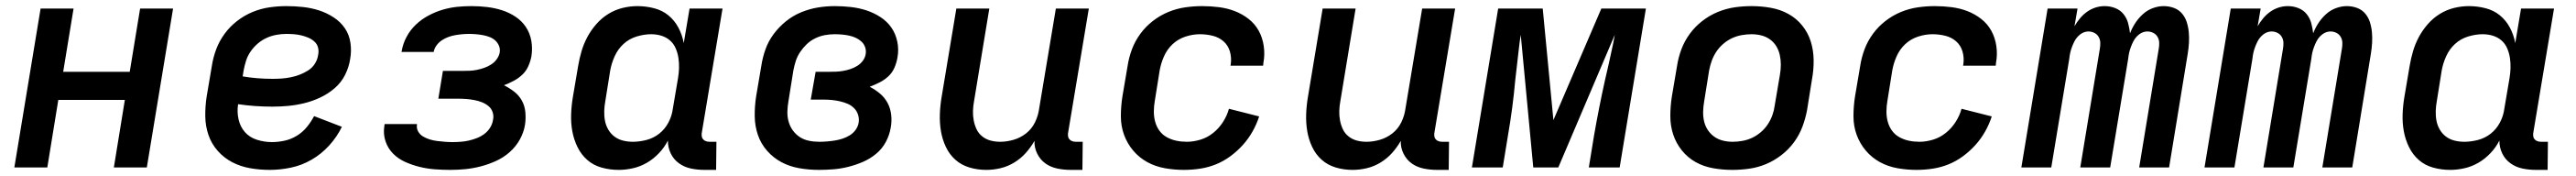

<svg xmlns="http://www.w3.org/2000/svg" viewBox="-20 -548 8440 576"><path d="M27 0 113 -520H221L187 -313H405L439 -520H547L461 0H353L389 -221H171L135 0Z M864 8Q831 8 799.5 2.5Q768 -3 741 -17Q714 -31 693.5 -54Q673 -77 663 -106Q653 -135 652.5 -167Q652 -199 657 -232L674 -332Q678 -359 688 -386Q698 -413 715.5 -437Q733 -461 757 -479.5Q781 -498 808 -509Q835 -520 863 -524Q891 -528 918 -528Q946 -528 973 -525Q1000 -522 1025 -514Q1050 -506 1072.5 -491.5Q1095 -477 1109.5 -456Q1124 -435 1128 -408Q1132 -381 1127 -354Q1123 -328 1110.5 -303Q1098 -278 1076.5 -259.5Q1055 -241 1029.5 -229Q1004 -217 977.5 -210.5Q951 -204 925 -201.5Q899 -199 873 -199Q844 -199 815.5 -201Q787 -203 760 -207Q756 -182 761.5 -157.5Q767 -133 782.5 -115.5Q798 -98 822 -90.5Q846 -83 871 -83Q891 -83 912 -87.5Q933 -92 952 -103.5Q971 -115 985 -132Q999 -149 1009 -168L1100 -133Q1084 -100 1058.5 -72Q1033 -44 1001 -25.5Q969 -7 933.5 0.5Q898 8 864 8ZM873 -290Q888 -290 902.5 -291Q917 -292 932 -295Q947 -298 961.5 -303.5Q976 -309 989.5 -317.5Q1003 -326 1011.5 -339.5Q1020 -353 1022 -367Q1025 -380 1022 -392Q1019 -404 1010 -412Q1001 -420 990.5 -424.5Q980 -429 968 -432Q956 -435 943.5 -436Q931 -437 918 -437Q902 -437 885.5 -434Q869 -431 853.5 -424Q838 -417 824.5 -405.5Q811 -394 801 -379.5Q791 -365 786 -349Q781 -333 778 -317L775 -298Q798 -294 823 -292Q848 -290 873 -290Z M1455 8Q1429 8 1403.5 6Q1378 4 1354 -2Q1330 -8 1307.5 -18Q1285 -28 1268 -45Q1251 -62 1243 -85.5Q1235 -109 1239 -135L1240 -142H1346V-140Q1344 -128 1350 -117.5Q1356 -107 1366.5 -101Q1377 -95 1388.5 -91.5Q1400 -88 1412.5 -86.5Q1425 -85 1437.5 -84Q1450 -83 1462 -83Q1475 -83 1489 -84Q1503 -85 1516 -88Q1529 -91 1542 -96Q1555 -101 1566.5 -109.5Q1578 -118 1585.5 -130Q1593 -142 1595 -155Q1598 -168 1594 -180.5Q1590 -193 1580 -201Q1570 -209 1558.5 -213.5Q1547 -218 1534 -220.5Q1521 -223 1507.5 -224Q1494 -225 1481 -225H1416L1431 -316H1496Q1508 -316 1519.5 -316.5Q1531 -317 1543 -319.5Q1555 -322 1566.5 -326Q1578 -330 1589 -337Q1600 -344 1607.5 -354.5Q1615 -365 1617 -376Q1619 -388 1614.5 -398.5Q1610 -409 1602 -416Q1594 -423 1583.5 -427Q1573 -431 1562 -433Q1551 -435 1539.5 -436Q1528 -437 1517 -437Q1505 -437 1494 -436Q1483 -435 1471.5 -433Q1460 -431 1449 -427Q1438 -423 1428 -416.5Q1418 -410 1410.5 -400Q1403 -390 1401 -379V-378H1295L1296 -381Q1300 -405 1312 -427.5Q1324 -450 1342.5 -467.5Q1361 -485 1383.5 -497Q1406 -509 1429.5 -516Q1453 -523 1476.5 -525.5Q1500 -528 1524 -528Q1550 -528 1575.5 -525Q1601 -522 1624.5 -514.5Q1648 -507 1668.5 -493.5Q1689 -480 1702.5 -460Q1716 -440 1720.5 -415Q1725 -390 1721 -364Q1718 -348 1711 -332Q1704 -316 1691.5 -304Q1679 -292 1663 -283.5Q1647 -275 1631 -269Q1649 -260 1664.5 -248Q1680 -236 1689.5 -219Q1699 -202 1701 -181.5Q1703 -161 1700 -140Q1696 -115 1683 -91.5Q1670 -68 1649.5 -50Q1629 -32 1604.5 -21Q1580 -10 1555 -3.5Q1530 3 1505 5.5Q1480 8 1455 8Z M2007 8Q1978 8 1951 0.5Q1924 -7 1904 -24.5Q1884 -42 1872 -66.5Q1860 -91 1855 -118Q1850 -145 1851 -174Q1852 -203 1857 -232L1874 -332Q1878 -356 1885 -380Q1892 -404 1904 -426.5Q1916 -449 1933.5 -469Q1951 -489 1973 -502.5Q1995 -516 2019.5 -522Q2044 -528 2068 -528Q2096 -528 2123 -521Q2150 -514 2170 -497.5Q2190 -481 2202.5 -457.5Q2215 -434 2220 -407L2239 -520H2347L2279 -113Q2278 -107 2279 -101.5Q2280 -96 2283.5 -92Q2287 -88 2292.5 -86Q2298 -84 2304 -84H2327L2326 8H2288Q2265 8 2243.5 3.5Q2222 -1 2204.5 -13.5Q2187 -26 2177.5 -45.5Q2168 -65 2168 -88Q2157 -66 2139 -47Q2121 -28 2099.5 -15.5Q2078 -3 2054 2.5Q2030 8 2007 8ZM2053 -84Q2075 -84 2098 -90Q2121 -96 2139.5 -110.5Q2158 -125 2169.5 -146.5Q2181 -168 2184 -191L2201 -291Q2204 -308 2204.5 -325Q2205 -342 2202.5 -358.5Q2200 -375 2193.5 -390Q2187 -405 2175 -415.5Q2163 -426 2147 -431Q2131 -436 2113 -436Q2090 -436 2065.5 -428.5Q2041 -421 2022.5 -404Q2004 -387 1993.5 -363.5Q1983 -340 1979 -317L1963 -217Q1960 -201 1959.5 -184.5Q1959 -168 1962 -152.5Q1965 -137 1973 -123.5Q1981 -110 1993 -101Q2005 -92 2020.5 -88Q2036 -84 2053 -84Z M2663 8Q2630 8 2598.5 2.5Q2567 -3 2540.5 -17Q2514 -31 2493.5 -54Q2473 -77 2463 -106Q2453 -135 2452.5 -167Q2452 -199 2457 -232L2474 -332Q2478 -359 2487.5 -386Q2497 -413 2514.5 -436.5Q2532 -460 2555 -478.5Q2578 -497 2605 -508Q2632 -519 2659.5 -523.5Q2687 -528 2714 -528Q2741 -528 2767.5 -525Q2794 -522 2818.5 -514Q2843 -506 2864.5 -492Q2886 -478 2900 -458Q2914 -438 2919.5 -412Q2925 -386 2920 -359Q2917 -342 2910 -326Q2903 -310 2890 -298Q2877 -286 2861 -278Q2845 -270 2829 -264Q2847 -255 2862.5 -242Q2878 -229 2887.5 -211.5Q2897 -194 2899.5 -172.5Q2902 -151 2898 -130Q2894 -106 2882 -83.5Q2870 -61 2850 -44.5Q2830 -28 2806.5 -18Q2783 -8 2759 -2Q2735 4 2711 6Q2687 8 2663 8ZM2664 -84Q2676 -84 2688.5 -85Q2701 -86 2714 -88Q2727 -90 2739.5 -94Q2752 -98 2763.5 -105Q2775 -112 2783 -123Q2791 -134 2793 -147Q2795 -160 2791 -172.5Q2787 -185 2778 -194Q2769 -203 2757.5 -208Q2746 -213 2733.5 -216Q2721 -219 2707.5 -220.5Q2694 -222 2680 -222H2636L2652 -313H2696Q2708 -313 2719.5 -313.5Q2731 -314 2742.5 -316Q2754 -318 2766 -322Q2778 -326 2788.5 -332.5Q2799 -339 2806.5 -349Q2814 -359 2816 -371Q2818 -383 2814 -394Q2810 -405 2801.5 -412.5Q2793 -420 2783 -424.5Q2773 -429 2761.5 -431.5Q2750 -434 2738 -435Q2726 -436 2714 -436Q2698 -436 2682 -433Q2666 -430 2650.5 -422.5Q2635 -415 2623 -403.5Q2611 -392 2601.5 -378Q2592 -364 2587 -348.5Q2582 -333 2579 -317L2563 -217Q2560 -200 2559.5 -183Q2559 -166 2563.5 -150Q2568 -134 2577.5 -121Q2587 -108 2600 -99.5Q2613 -91 2629.5 -87.5Q2646 -84 2664 -84Z M3211 8Q3182 8 3155.5 0Q3129 -8 3109.5 -25.5Q3090 -43 3078.5 -67.5Q3067 -92 3062.5 -119Q3058 -146 3059 -174.5Q3060 -203 3065 -232L3113 -520H3221L3171 -217Q3168 -201 3167.5 -185Q3167 -169 3170 -153.5Q3173 -138 3179.5 -124.5Q3186 -111 3198 -101.5Q3210 -92 3225 -88Q3240 -84 3257 -84Q3278 -84 3300.5 -90.5Q3323 -97 3341.5 -111.5Q3360 -126 3370.5 -147.5Q3381 -169 3384 -191L3439 -520H3547L3479 -113Q3478 -107 3479 -101.5Q3480 -96 3483.5 -92Q3487 -88 3492.5 -86Q3498 -84 3504 -84H3527L3526 8H3488Q3465 8 3443.5 3.5Q3422 -1 3405 -13Q3388 -25 3378 -45Q3368 -65 3369 -87Q3357 -66 3340.5 -47.5Q3324 -29 3302.5 -16Q3281 -3 3257.5 2.5Q3234 8 3211 8Z M3859 8Q3827 8 3796 2.5Q3765 -3 3738.5 -17.5Q3712 -32 3692.5 -55Q3673 -78 3662.5 -106.5Q3652 -135 3652 -167.5Q3652 -200 3657 -232L3674 -332Q3678 -359 3688 -386Q3698 -413 3715.5 -437Q3733 -461 3757 -479.5Q3781 -498 3808 -509Q3835 -520 3863 -524Q3891 -528 3918 -528Q3946 -528 3973.5 -524.5Q4001 -521 4025.5 -511.5Q4050 -502 4070.5 -486Q4091 -470 4103.5 -447.5Q4116 -425 4120 -397.5Q4124 -370 4119 -343L4118 -333H4011L4012 -338Q4015 -360 4009 -380Q4003 -400 3988 -413Q3973 -426 3952.5 -431Q3932 -436 3911 -436Q3887 -436 3863 -428Q3839 -420 3821 -403Q3803 -386 3793 -363Q3783 -340 3779 -317L3763 -217Q3760 -200 3760 -182.5Q3760 -165 3764.5 -149Q3769 -133 3778.5 -120Q3788 -107 3802.5 -99Q3817 -91 3833.5 -87.5Q3850 -84 3868 -84Q3890 -84 3913 -91Q3936 -98 3955 -113.5Q3974 -129 3987 -149.5Q4000 -170 4006 -192L4105 -167Q4097 -142 4083.5 -118Q4070 -94 4051.5 -73.5Q4033 -53 4010.5 -36.5Q3988 -20 3963 -10Q3938 0 3911.5 4Q3885 8 3859 8Z M4411 8Q4382 8 4355.5 0Q4329 -8 4309.5 -25.5Q4290 -43 4278.5 -67.5Q4267 -92 4262.5 -119Q4258 -146 4259 -174.5Q4260 -203 4265 -232L4313 -520H4421L4371 -217Q4368 -201 4367.5 -185Q4367 -169 4370 -153.5Q4373 -138 4379.5 -124.5Q4386 -111 4398 -101.5Q4410 -92 4425 -88Q4440 -84 4457 -84Q4478 -84 4500.5 -90.5Q4523 -97 4541.5 -111.5Q4560 -126 4570.5 -147.5Q4581 -169 4584 -191L4639 -520H4747L4679 -113Q4678 -107 4679 -101.5Q4680 -96 4683.5 -92Q4687 -88 4692.5 -86Q4698 -84 4704 -84H4727L4726 8H4688Q4665 8 4643.5 3.5Q4622 -1 4605 -13Q4588 -25 4578 -45Q4568 -65 4569 -87Q4557 -66 4540.5 -47.5Q4524 -29 4502.5 -16Q4481 -3 4457.5 2.5Q4434 8 4411 8Z M4802 0 4888 -520H5034L5069 -155L5226 -520H5372L5286 0H5185L5202 -104Q5210 -150 5219 -195.5Q5228 -241 5238 -286L5250 -338Q5255 -362 5260.5 -386Q5266 -410 5270 -434L5085 0H5003L4962 -434Q4958 -410 4955.5 -386Q4953 -362 4950 -338L4944 -286Q4940 -241 4934 -195.5Q4928 -150 4920 -104L4903 0Z M5655 8Q5623 8 5592 2.5Q5561 -3 5535 -17.5Q5509 -32 5490 -55.5Q5471 -79 5461.5 -107.5Q5452 -136 5452 -168Q5452 -200 5457 -232L5474 -332Q5478 -359 5488 -386Q5498 -413 5515.5 -437Q5533 -461 5557 -479.5Q5581 -498 5608 -509Q5635 -520 5662.5 -524Q5690 -528 5718 -528Q5750 -528 5781 -522.5Q5812 -517 5838.5 -502.5Q5865 -488 5884 -464.5Q5903 -441 5912 -412.5Q5921 -384 5921.5 -352Q5922 -320 5916 -288L5900 -188Q5895 -161 5885 -134Q5875 -107 5857.5 -83Q5840 -59 5816 -40.5Q5792 -22 5765.5 -11Q5739 0 5711 4Q5683 8 5655 8ZM5656 -84Q5672 -84 5688.5 -87Q5705 -90 5720 -97Q5735 -104 5748.5 -115.5Q5762 -127 5771.5 -141.5Q5781 -156 5786.5 -171.5Q5792 -187 5794 -203L5811 -303Q5814 -320 5814 -336.5Q5814 -353 5810.5 -368.5Q5807 -384 5799 -397Q5791 -410 5778.5 -419Q5766 -428 5750.5 -432Q5735 -436 5718 -436Q5702 -436 5685.5 -433Q5669 -430 5654 -423Q5639 -416 5625.5 -404.5Q5612 -393 5602.5 -378.5Q5593 -364 5587.5 -348.5Q5582 -333 5579 -317L5563 -217Q5560 -200 5559.5 -183.5Q5559 -167 5562.5 -151.5Q5566 -136 5574.5 -123Q5583 -110 5595.5 -101Q5608 -92 5623.5 -88Q5639 -84 5656 -84Z M6259 8Q6227 8 6196 2.5Q6165 -3 6138.5 -17.5Q6112 -32 6092.5 -55Q6073 -78 6062.5 -106.5Q6052 -135 6052 -167.5Q6052 -200 6057 -232L6074 -332Q6078 -359 6088 -386Q6098 -413 6115.5 -437Q6133 -461 6157 -479.5Q6181 -498 6208 -509Q6235 -520 6263 -524Q6291 -528 6318 -528Q6346 -528 6373.5 -524.5Q6401 -521 6425.5 -511.5Q6450 -502 6470.5 -486Q6491 -470 6503.5 -447.5Q6516 -425 6520 -397.5Q6524 -370 6519 -343L6518 -333H6411L6412 -338Q6415 -360 6409 -380Q6403 -400 6388 -413Q6373 -426 6352.5 -431Q6332 -436 6311 -436Q6287 -436 6263 -428Q6239 -420 6221 -403Q6203 -386 6193 -363Q6183 -340 6179 -317L6163 -217Q6160 -200 6160 -182.5Q6160 -165 6164.5 -149Q6169 -133 6178.5 -120Q6188 -107 6202.5 -99Q6217 -91 6233.5 -87.5Q6250 -84 6268 -84Q6290 -84 6313 -91Q6336 -98 6355 -113.5Q6374 -129 6387 -149.5Q6400 -170 6406 -192L6505 -167Q6497 -142 6483.5 -118Q6470 -94 6451.5 -73.5Q6433 -53 6410.5 -36.5Q6388 -20 6363 -10Q6338 0 6311.5 4Q6285 8 6259 8Z M6602 0 6688 -520H6786L6776 -462Q6784 -476 6794.5 -488.5Q6805 -501 6818 -510Q6831 -519 6845.5 -523.5Q6860 -528 6875 -528Q6893 -528 6909.5 -521.5Q6926 -515 6936.5 -502Q6947 -489 6951.5 -473Q6956 -457 6958 -439Q6965 -457 6975.5 -473Q6986 -489 7000.5 -502Q7015 -515 7033 -521.5Q7051 -528 7068 -528Q7086 -528 7102 -522Q7118 -516 7128.5 -503.5Q7139 -491 7144 -475Q7149 -459 7150.5 -442Q7152 -425 7151 -407.5Q7150 -390 7147 -372L7086 0H6988L7052 -388Q7054 -399 7053.5 -409Q7053 -419 7048 -427.5Q7043 -436 7034 -440.5Q7025 -445 7015 -445Q7005 -445 6996 -440.5Q6987 -436 6980 -428.5Q6973 -421 6968.5 -412Q6964 -403 6960.5 -393.5Q6957 -384 6955 -375Q6953 -366 6952 -356L6893 0H6795L6859 -388Q6861 -399 6860.5 -409Q6860 -419 6855 -427.5Q6850 -436 6841 -440.5Q6832 -445 6822 -445Q6812 -445 6803 -440.5Q6794 -436 6787 -428.5Q6780 -421 6775.5 -412Q6771 -403 6767.5 -393.5Q6764 -384 6762 -375Q6760 -366 6759 -356L6700 0Z M7202 0 7288 -520H7386L7376 -462Q7384 -476 7394.5 -488.5Q7405 -501 7418 -510Q7431 -519 7445.5 -523.5Q7460 -528 7475 -528Q7493 -528 7509.5 -521.5Q7526 -515 7536.5 -502Q7547 -489 7551.5 -473Q7556 -457 7558 -439Q7565 -457 7575.5 -473Q7586 -489 7600.5 -502Q7615 -515 7633 -521.5Q7651 -528 7668 -528Q7686 -528 7702 -522Q7718 -516 7728.5 -503.5Q7739 -491 7744 -475Q7749 -459 7750.5 -442Q7752 -425 7751 -407.5Q7750 -390 7747 -372L7686 0H7588L7652 -388Q7654 -399 7653.5 -409Q7653 -419 7648 -427.5Q7643 -436 7634 -440.5Q7625 -445 7615 -445Q7605 -445 7596 -440.5Q7587 -436 7580 -428.5Q7573 -421 7568.5 -412Q7564 -403 7560.5 -393.5Q7557 -384 7555 -375Q7553 -366 7552 -356L7493 0H7395L7459 -388Q7461 -399 7460.5 -409Q7460 -419 7455 -427.5Q7450 -436 7441 -440.5Q7432 -445 7422 -445Q7412 -445 7403 -440.5Q7394 -436 7387 -428.5Q7380 -421 7375.5 -412Q7371 -403 7367.5 -393.5Q7364 -384 7362 -375Q7360 -366 7359 -356L7300 0Z M8007 8Q7978 8 7951 0.5Q7924 -7 7904 -24.5Q7884 -42 7872 -66.5Q7860 -91 7855 -118Q7850 -145 7851 -174Q7852 -203 7857 -232L7874 -332Q7878 -356 7885 -380Q7892 -404 7904 -426.5Q7916 -449 7933.5 -469Q7951 -489 7973 -502.5Q7995 -516 8019.5 -522Q8044 -528 8068 -528Q8096 -528 8123 -521Q8150 -514 8170 -497.5Q8190 -481 8202.5 -457.5Q8215 -434 8220 -407L8239 -520H8347L8279 -113Q8278 -107 8279 -101.5Q8280 -96 8283.5 -92Q8287 -88 8292.5 -86Q8298 -84 8304 -84H8327L8326 8H8288Q8265 8 8243.5 3.5Q8222 -1 8204.5 -13.5Q8187 -26 8177.5 -45.5Q8168 -65 8168 -88Q8157 -66 8139 -47Q8121 -28 8099.5 -15.5Q8078 -3 8054 2.5Q8030 8 8007 8ZM8053 -84Q8075 -84 8098 -90Q8121 -96 8139.5 -110.5Q8158 -125 8169.5 -146.5Q8181 -168 8184 -191L8201 -291Q8204 -308 8204.5 -325Q8205 -342 8202.5 -358.5Q8200 -375 8193.5 -390Q8187 -405 8175 -415.5Q8163 -426 8147 -431Q8131 -436 8113 -436Q8090 -436 8065.5 -428.5Q8041 -421 8022.5 -404Q8004 -387 7993.5 -363.5Q7983 -340 7979 -317L7963 -217Q7960 -201 7959.5 -184.5Q7959 -168 7962 -152.5Q7965 -137 7973 -123.5Q7981 -110 7993 -101Q8005 -92 8020.5 -88Q8036 -84 8053 -84Z"/></svg>

Font: Iosevka Semibold Extended
Style: Italic
Weight: 600
Width: 7
Italic angle: -9°
Monospace: yes
Designer: Belleve Invis
Foundry: Belleve Invis
Version: Version 32.5.0; ttfautohint (v1.8.4)